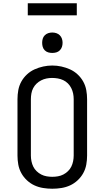

<svg xmlns="http://www.w3.org/2000/svg" viewBox="-20 -1147 640 1175"><path d="M300 8Q272 8 244 3.5Q216 -1 191 -12.5Q166 -24 145 -43.5Q124 -63 110.5 -87.5Q97 -112 92 -139.5Q87 -167 87 -195V-540Q87 -568 92 -595.5Q97 -623 110.5 -647.5Q124 -672 145 -691.5Q166 -711 191.5 -722.5Q217 -734 244.5 -740Q272 -746 300 -746Q328 -746 355.5 -740Q383 -734 408.5 -722.5Q434 -711 455 -691.5Q476 -672 489.5 -647.5Q503 -623 508 -595.5Q513 -568 513 -540V-195Q513 -167 508 -139.5Q503 -112 489.5 -87.5Q476 -63 455 -43.5Q434 -24 409 -12.5Q384 -1 356 3.5Q328 8 300 8ZM300 -65Q317 -65 334.5 -68Q352 -71 367.5 -79Q383 -87 396 -99.5Q409 -112 416.5 -127.5Q424 -143 427.5 -160.5Q431 -178 431 -195V-540Q431 -558 427.5 -575Q424 -592 416 -608Q408 -624 395.5 -636.5Q383 -649 367 -656.5Q351 -664 333.5 -667Q316 -670 298 -670Q281 -670 264 -666.5Q247 -663 231.5 -655Q216 -647 203.5 -635Q191 -623 183 -607.5Q175 -592 172 -574.5Q169 -557 169 -540V-195Q169 -178 172.5 -160.5Q176 -143 183.5 -127.5Q191 -112 204 -99.5Q217 -87 232.5 -79Q248 -71 265.5 -68Q283 -65 300 -65ZM300 -823Q287 -823 275 -826.5Q263 -830 254 -839Q245 -848 241.5 -860Q238 -872 238 -885Q238 -898 241.5 -910Q245 -922 254 -931Q263 -940 275 -944Q287 -948 300 -948Q313 -948 325 -944Q337 -940 346 -931Q355 -922 359 -910Q363 -898 363 -885Q363 -872 359 -860Q355 -848 346 -839Q337 -830 325 -826.5Q313 -823 300 -823ZM150 -1053V-1127H450V-1053Z"/></svg>

Font: Iosevka Slab Extended
Style: Regular
Weight: 400
Width: 7
Monospace: yes
Designer: Belleve Invis
Foundry: Belleve Invis
Version: Version 11.1.1; ttfautohint (v1.8.3)